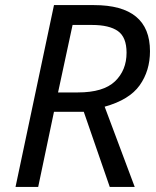

<svg xmlns="http://www.w3.org/2000/svg" viewBox="-20 -734 613 754"><path d="M41 0 192 -714H349Q569 -714 569 -533Q569 -456 528.5 -399Q488 -342 391 -315L509 0H411L309 -295H192L130 0ZM208 -371H286Q386 -371 431.5 -414.5Q477 -458 477 -527Q477 -588 443 -612Q409 -636 341 -636H265Z"/></svg>

Font: Manna Sans
Style: Italic
Weight: 400
Italic angle: -12°
Designer: Monotype Design Team
Foundry: Monotype Imaging Inc.
Version: Version 2.001.1; ttfautohint (v1.8.2)